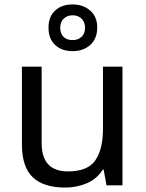

<svg xmlns="http://www.w3.org/2000/svg" viewBox="-20 -837 658 867"><path d="M533 -536V0H461L448 -71H444Q418 -29 372 -9.5Q326 10 274 10Q177 10 128 -36.5Q79 -83 79 -185V-536H168V-191Q168 -63 287 -63Q376 -63 410.5 -113Q445 -163 445 -257V-536ZM308 -606Q259 -606 229 -634Q199 -662 199 -712Q199 -762 229 -789.5Q259 -817 308 -817Q355 -817 387 -789.5Q419 -762 419 -713Q419 -662 387.5 -634Q356 -606 308 -606ZM308 -656Q333 -656 348.5 -671Q364 -686 364 -712Q364 -738 348 -753Q332 -768 308 -768Q284 -768 268 -753Q252 -738 252 -712Q252 -686 266.5 -671Q281 -656 308 -656Z"/></svg>

Font: Noto Sans Mandaic
Style: Regular
Weight: 400
Designer: Monotype Design Team
Foundry: Monotype Imaging Inc.
Version: Version 2.002; ttfautohint (v1.8.4.7-5d5b)